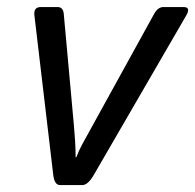

<svg xmlns="http://www.w3.org/2000/svg" viewBox="-20 -533 562 553"><path d="M79.1 -488.8Q76.2 -512.7 97.7 -512.7H146Q161.6 -512.7 163.6 -493.7L192.9 -171.4Q194.8 -151.9 196.3 -127Q197.8 -102.1 197.8 -80.1H199.7Q208.5 -102.1 216.6 -116.9Q224.6 -131.8 246.6 -171.4L424.3 -493.7Q435.1 -512.7 450.7 -512.7H508.8Q530.3 -512.7 516.6 -488.8L250.5 -29.8Q233.4 0 217.3 0H152.8Q136.7 0 133.3 -29.8Z"/></svg>

Font: Istok Web
Style: Italic
Weight: 400
Italic angle: -13°
Designer: Andrey V. Panov
Foundry: Andrey V. Panov
Version: Version 1.0.2g